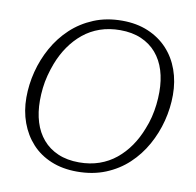

<svg xmlns="http://www.w3.org/2000/svg" viewBox="-82 -812 935 914"><g transform="rotate(10 385.5 -355.5)"><path d="M348 17Q278 17 222.5 -6Q167 -29 129 -70.5Q91 -112 70.5 -168Q50 -224 50 -289Q50 -352 66 -414.5Q82 -477 113.5 -533.5Q145 -590 191.5 -633.5Q238 -677 299.5 -702.5Q361 -728 437 -728Q507 -728 562.5 -704.5Q618 -681 656.5 -639.5Q695 -598 715 -542Q735 -486 735 -421Q735 -358 719 -295.5Q703 -233 671.5 -176.5Q640 -120 593.5 -76.5Q547 -33 485.5 -8Q424 17 348 17ZM435 -682Q382 -682 337.5 -666.5Q293 -651 257.5 -622Q222 -593 195 -554Q168 -515 150 -468Q139 -439 131 -408.5Q123 -378 119.5 -347Q116 -316 116 -286Q116 -229 130.5 -182Q145 -135 174.5 -100.5Q204 -66 248 -47Q292 -28 350 -28Q403 -28 447.5 -43.5Q492 -59 527.5 -88Q563 -117 590 -156Q617 -195 635 -242Q647 -271 654.5 -301.5Q662 -332 665.5 -363Q669 -394 669 -424Q669 -481 654.5 -528Q640 -575 610.5 -609.5Q581 -644 537 -663Q493 -682 435 -682Z"/></g></svg>

Font: Roboto Serif ExtraLight
Style: Italic
Weight: 250
Italic angle: -10°
Designer: Greg Gazdowicz
Foundry: Commercial Type
Version: Version 1.008